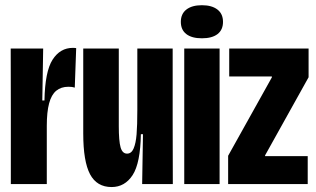

<svg xmlns="http://www.w3.org/2000/svg" viewBox="-20 -717 1233 748"><path d="M22.2 -287.5 21.7 -528H148.2L144.8 -325.7H153.2Q155.3 -438.5 184.8 -484.5Q214.3 -530.5 263.7 -530.5Q272.2 -530.5 276.8 -529.5L271.3 -375.7Q262 -379 246.7 -379Q217.8 -379 199.1 -363.5Q180.3 -348 171.3 -314.3Q162.3 -280.7 162.3 -226.5V0H22.2Z M304.3 -197V-528H442.8V-226Q442.8 -167.3 449.8 -142.9Q456.8 -118.5 475 -118.5Q492 -118.5 500.6 -138.6Q509.2 -158.7 512.1 -193.6Q515 -228.5 515 -289.5V-528H652.7V-252.5L653.3 0H533.8L537 -194.3H528.8Q527 -81.5 496.7 -34.9Q466.3 11.7 414.8 11.7Q357.3 11.7 330.8 -38.2Q304.3 -88.2 304.3 -197Z M697.8 -528H835.5V0H697.8ZM684.5 -631.9Q684.5 -663 706.1 -679.8Q727.8 -696.7 766.6 -696.7Q805.3 -696.7 827.1 -679.8Q848.8 -663 848.8 -631.8Q848.8 -600.7 827.5 -584.2Q806.2 -567.8 766.5 -567.8Q727.2 -567.8 705.8 -584.3Q684.5 -600.8 684.5 -631.9Z M868.8 -110.2 1039.2 -415.7V-419.2H873V-528H1182.2V-416L1012.7 -111.7V-108.8H1178.8V0H868.8Z"/></svg>

Font: Bricolage Grotesque 96pt Condensed ExBd
Style: Regular
Weight: 800
Width: 3
Designer: Mathieu Triay
Foundry: Atelier Triay
Version: Version 1.001;Glyphs 3.2 (3207)